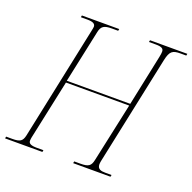

<svg xmlns="http://www.w3.org/2000/svg" viewBox="-141 -841 969 967"><g transform="rotate(20 343.5 -357.0)"><path d="M-15 0H185L187 -10H152C120 -10 107 -17 107 -32C107 -38 108 -45 109 -50L177 -369H516L448 -53C441 -19 428 -10 386 -10H352L350 0H550L552 -10H519C496 -10 476 -14 476 -40C476 -45 477 -50 478 -57L602 -644C613 -695 627 -704 669 -704H700L702 -714H502L500 -704H537C568 -704 579 -697 579 -681C579 -674 578 -665 575 -651L518 -379H178L238 -661C245 -695 260 -704 302 -704H335L337 -714H137L135 -704H170C201 -704 213 -696 213 -681C213 -676 211 -668 209 -658L81 -50C74 -19 62 -10 20 -10H-13Z"/></g></svg>

Font: Noto Serif Display Condensed Thin
Style: Italic
Weight: 100
Width: 3
Italic angle: -12°
Designer: Monotype Design Team
Foundry: Monotype Imaging Inc.
Version: Version 2.009